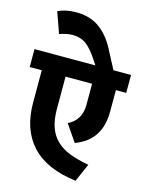

<svg xmlns="http://www.w3.org/2000/svg" viewBox="-143 -983 826 1076"><g transform="rotate(15 270.0 -445.5)"><path d="M550 -642V-538H490V-414Q490 -330 454.5 -275.5Q419 -221 344 -192L277 -290Q313 -306 332.5 -338.5Q352 -371 352 -415V-538H198V-352Q198 -289 213.5 -245Q229 -201 260.5 -171Q292 -141 339 -123Q386 -105 449 -94L403 11Q231 -10 145.5 -102Q60 -194 60 -350V-538H-10V-642H343L324 -671Q289 -725 256.5 -749.5Q224 -774 177 -774Q157 -774 137 -769.5Q117 -765 101 -759L58 -880Q77 -890 104.5 -896Q132 -902 163 -902Q244 -902 298.5 -862.5Q353 -823 389 -754L448 -642Z"/></g></svg>

Font: Ek Mukta ExtraBold
Style: Regular
Weight: 800
Designer: Girish Dalvi and Yashodeep Gholap
Foundry: Ek Type
Version: Version 2.538;PS 1.002;hotconv 16.6.51;makeotf.lib2.5.65220;